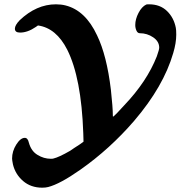

<svg xmlns="http://www.w3.org/2000/svg" viewBox="-20 -706 837 890"><path d="M73 -555Q49 -555 49 -573Q49 -589 71 -612Q149 -686 239 -686Q263 -686 283 -681Q376 -658 430 -542Q475 -449 494 -290Q503 -207 503 -173Q503 -165 504 -165Q506 -165 524.5 -184Q543 -203 556 -218Q661 -328 707 -445Q718 -476 718 -485Q718 -514 690 -533Q662 -552 628 -552Q618 -552 612.5 -564Q607 -576 607 -590Q607 -617 622 -646Q637 -675 658 -685Q661 -686 671 -686Q722 -686 754 -655Q786 -624 795 -577Q797 -568 797 -545Q797 -507 783 -460Q738 -305 602 -146Q490 -16 352 81Q258 147 203 161Q191 164 176 164Q123 164 87 133Q51 102 40 56Q36 36 36 29Q36 -5 55.5 -36Q75 -67 95 -67Q109 -67 114 -44Q125 -5 154 12Q183 30 216 30Q224 30 227 29Q253 23 305 -7Q310 -11 324 -20Q338 -29 349.5 -36.5Q361 -44 367 -49V-54Q367 -73 366 -89Q357 -345 292 -475Q241 -576 156 -588L146 -581Q108 -555 73 -555Z"/></svg>

Font: KaTeX_Caligraphic
Style: Bold
Weight: 700
Version: Version 3699957226